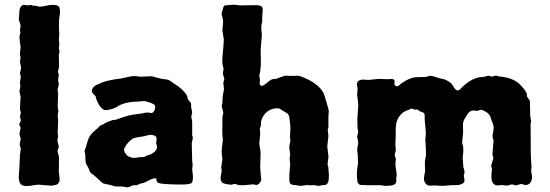

<svg xmlns="http://www.w3.org/2000/svg" viewBox="-20 -793 2348 819"><path d="M62 -732.9Q62 -765.1 77.1 -771Q77.1 -773.9 87.9 -771.5Q98.6 -769 104.5 -771Q109.9 -772.9 114.7 -771Q120.1 -769 122.1 -768.6Q124 -768.1 128.4 -768.6Q132.8 -769 137.7 -767.1Q142.6 -765.1 149.4 -764.6Q156.2 -764.2 174.8 -768.1Q192.9 -772 200.2 -772Q226.1 -773.9 232.9 -762.2Q238.3 -748.5 233.9 -724.1Q229.5 -699.7 232.9 -644L231 -628.9L231.9 -617.7Q232.9 -606 232.9 -600.1L231 -586.9Q231 -585 232.9 -580.1Q234.9 -575.2 232.9 -568.4Q231 -561 231 -559.1L231.9 -507.8L228 -490.2Q226.1 -486.3 231 -476.1L228 -452.1L231 -433.1L226.1 -413.1Q224.6 -409.2 226.6 -403.3Q228 -397.9 228 -395L226.1 -336.9L229 -320.3L226.1 -300.8L228 -278.8L226.1 -227.1L228 -210Q224.1 -197.8 225.1 -190.4Q226.1 -183.6 231 -168.9Q231 -165 228 -157.7Q225.1 -150.4 225.6 -146.5Q226.1 -142.6 228 -136.7Q230 -130.9 231 -127.9Q231.9 -125 231.4 -94.2Q231 -63.5 231 -60.5Q231 -57.6 233.9 -35.2Q236.8 -12.2 220.2 -4.9Q205.1 -1 197.3 -1L149.9 -4.9Q141.1 -6.3 124 -2.9Q107.4 1 89.8 0.5Q72.3 0 65.4 -11.7Q58.6 -23.4 60.5 -47.9Q63 -73.2 63.5 -97.2Q64 -121.1 64.9 -129.9L68.8 -159.2L64 -175.8Q64 -180.7 66.4 -190.4Q68.8 -200.2 67.9 -204.1Q66.9 -208 64.9 -213.4Q63 -218.8 63 -222.2L67.9 -247.1Q67.9 -250 64.9 -254.9Q60.5 -262.2 64.5 -268.6Q68.8 -274.9 68.8 -280.8L64.9 -297.9Q68.8 -305.7 68.8 -314L64.9 -328.1L67.9 -380.9L63 -403.8L66.9 -423.8L64.9 -439.9L68.8 -465.8L64.9 -482.9Q69.8 -497.6 69.8 -503.4Q69.8 -509.3 64.9 -528.8L67.9 -546.9L64.9 -562L67.9 -592.8Q63 -622.1 63 -638.2L66.9 -652.8L64.9 -666L67.9 -681.2Q67.9 -687 63.5 -699.2Q59.1 -711.4 60.5 -717.8Q62 -724.1 62 -732.9Z M623.5 -311Q632.3 -309.1 639.2 -323.2Q642.1 -328.1 642.1 -336.9Q642.1 -345.7 632.3 -350.1Q622.6 -355 612.3 -357.4Q602.1 -359.9 599.6 -361.3Q597.2 -362.8 585.9 -361.3Q574.7 -359.9 572.8 -359.9Q525.9 -359.9 491.7 -345.2Q471.7 -331.5 453.6 -327.1Q436 -322.3 428.7 -323.2Q408.7 -326.2 391.1 -369.1L387.7 -382.8Q385.7 -385.7 380.9 -389.6Q376 -393.6 373 -399.4Q370.1 -405.3 374 -414.1Q380.4 -427.7 401.9 -435.1Q428.7 -450.2 501 -459Q506.8 -460 526.4 -464.8Q545.9 -469.7 561.5 -467.8Q577.1 -465.8 581.1 -465.8L627 -467.8Q628.9 -467.8 650.9 -461.4Q672.9 -455.1 686 -454.6Q699.2 -454.1 709.5 -445.8Q719.7 -438 723.1 -436Q762.2 -412.1 777.8 -384.8Q779.8 -381.8 779.8 -375.5Q780.3 -369.1 787.1 -362.3Q793.9 -355.5 794.9 -351.6Q795.9 -348.1 795.4 -344.2Q794.9 -340.3 794.9 -338.9L799.8 -313L795.9 -295.9L799.8 -273.9V-215.8L802.7 -205.1L797.9 -182.1L799.8 -107.9L801.8 -89.8L799.8 -70.8Q799.8 -68.8 802.2 -49.8Q804.7 -30.8 799.8 -15.1Q794.9 -6.3 758.8 -5.9Q664.1 -5.9 652.8 -14.2Q647.9 -17.1 646 -32.2Q633.3 -33.7 615.7 -23.9Q597.7 -14.2 590.8 -12.2Q581.5 -12.2 563 -2.9Q555.2 -2.9 547.9 -2.9Q528.3 6.8 522 5.9L510.3 3.9Q499 2 486.8 2.4Q474.6 2.9 470.2 2Q465.8 1 457 -2Q447.3 -5.4 434.1 -7.3Q420.9 -9.3 416 -13.2Q411.1 -17.1 405.3 -23.4Q399.4 -29.3 395.5 -32.2Q392.6 -35.2 385.7 -41Q379.4 -46.9 373 -50.8Q367.2 -55.2 365.2 -57.6Q363.3 -60.1 360.8 -66.9Q358.9 -73.2 357.4 -76.2Q356 -79.1 352.5 -84.5Q349.1 -89.8 346.7 -95.7Q344.2 -101.6 343.8 -132.8L340.8 -148.9Q340.8 -151.9 344.2 -159.7Q347.7 -167 351.6 -183.6Q355.5 -200.2 363.3 -212.9Q371.6 -226.1 399.9 -249Q402.3 -254.4 410.6 -258.8Q418.9 -263.2 422.9 -263.2Q424.3 -267.6 443.8 -274.9Q462.9 -282.2 466.3 -281.7Q469.7 -281.2 473.6 -282.2Q477.5 -283.2 490.2 -288.1Q502.9 -293 518.1 -297.4Q533.2 -301.8 546.4 -303.7Q560.5 -306.2 574.2 -307.6Q587.9 -309.1 594.7 -311Q601.6 -313 608.4 -313Q615.2 -313 623.5 -311ZM604 -214.4Q599.6 -212.9 594.7 -211.9Q589.8 -210.9 573.2 -208.5Q556.6 -206.1 549.8 -203.1Q542 -200.2 530.3 -188.5Q518.6 -176.8 512.2 -164.1Q505.4 -152.3 514.2 -139.6Q522.5 -127 533.2 -123.5Q543.9 -120.1 546.4 -119.6Q548.8 -119.1 551.8 -119.6Q554.7 -120.1 559.6 -120.1Q564.5 -120.1 568.8 -122.1Q592.8 -123 593.8 -123L607.9 -129.9L619.6 -133.8Q624 -133.8 627 -136.7Q629.9 -139.6 632.8 -140.6Q635.7 -142.1 637.2 -143.6Q638.7 -145 642.6 -148.9Q646.5 -152.8 648.9 -159.7Q650.9 -167 648.4 -173.8Q646 -180.7 646 -183.6Q646 -186.5 647.5 -193.4Q648.9 -200.2 647 -207Q645 -213.9 633.3 -216.3Q621.6 -218.8 615.2 -217.3Q608.9 -215.8 604 -214.4Z M1098.6 -717.8V-702.1Q1094.7 -686.5 1094.7 -674.8Q1094.7 -663.1 1096.2 -653.3Q1097.7 -643.6 1096.7 -640.1L1091.8 -581.1L1092.8 -526.9Q1092.8 -510.3 1089.8 -486.8L1085.9 -472.2L1088.9 -453.1Q1088.9 -451.2 1087.9 -441.9Q1086.9 -432.6 1092.8 -427.7Q1098.6 -422.9 1118.2 -439.5Q1137.7 -456.1 1147 -456.1Q1156.7 -456.1 1158.7 -456.5Q1160.6 -457 1163.6 -459Q1166.5 -460.9 1168.9 -460.9L1195.8 -470.2L1220.7 -469.2Q1251.5 -470.7 1258.3 -468.8Q1265.1 -466.8 1287.6 -457Q1338.4 -433.1 1357.9 -399.9Q1363.8 -390.1 1373.5 -354L1381.8 -324.2Q1382.8 -319.3 1381.8 -309.6Q1380.9 -299.8 1380.9 -295.9V-252Q1380.9 -247.1 1377.9 -241.2L1380.9 -212.9L1376 -168.5L1380.9 -127.9Q1381.8 -121.1 1378.9 -106.9Q1376 -92.8 1378.9 -85.4Q1381.8 -77.6 1381.3 -69.8Q1380.9 -62.5 1382.3 -55.7Q1383.8 -48.8 1382.3 -28.3Q1380.9 -7.8 1367.7 -3.9Q1365.7 -2.9 1361.8 -3.4Q1357.9 -3.9 1356 -2.9L1336.9 0L1321.8 -2.9Q1318.8 -3.9 1311 -2.9Q1303.2 -2 1297.9 -2.9Q1291.5 -3.9 1286.6 -3.4Q1281.7 -2.9 1272.9 -1.5Q1264.2 0 1258.8 0L1244.6 -2.9Q1221.7 -3.9 1217.8 -9.8Q1213.9 -15.6 1213.9 -34.2Q1213.9 -52.2 1217.8 -90.8L1215.8 -112.8Q1214.8 -116.2 1216.3 -122.1Q1217.8 -127.9 1217.8 -130.9L1213.9 -166Q1213.9 -171.4 1218.8 -190.9L1216.8 -209L1218.8 -245.1Q1218.8 -254.9 1216.3 -276.4Q1213.9 -297.9 1210.4 -303.7Q1207 -309.6 1195.8 -315.4Q1184.6 -321.3 1179.7 -325.2Q1174.8 -329.1 1171.9 -330.1Q1144 -334 1122.6 -318.8Q1101.1 -303.7 1093.8 -275.9Q1092.8 -272.9 1093.3 -267.6Q1093.8 -262.2 1092.8 -258.8L1087.9 -242.2Q1087.9 -239.3 1089.4 -233.4Q1090.8 -227.5 1088.4 -204.1Q1085.9 -180.2 1085.9 -179.2L1091.8 -144L1089.8 -82L1092.8 -41Q1094.7 -24.9 1094.7 -23.9Q1085 -3.9 1072.3 -3.9Q1069.8 -3.9 1065.9 -5.9Q1062 -7.8 1036.1 -4.4Q1010.3 -1 992.7 -4.9L982.9 -8.8L964.8 -4.9Q963.9 -4.9 948.2 -7.3Q932.6 -9.8 927.7 -14.6Q922.9 -19.5 921.4 -26.4Q919.9 -33.7 922.4 -45.9Q924.8 -58.1 925.8 -64L923.8 -80.1L928.7 -112.8L925.8 -141.1Q924.8 -154.3 930.7 -198.2L928.7 -214.8Q927.7 -235.8 928.7 -263.2V-291L932.6 -313L925.8 -339.8Q925.8 -346.2 928.7 -352.1Q928.7 -373.5 930.7 -387.2L935.5 -412.1L932.6 -440.9L937 -455.1L930.7 -479.5L933.6 -500L928.7 -521Q927.2 -542 931.2 -576.2Q934.6 -610.8 934.6 -625L928.7 -664.1Q928.7 -670.4 930.7 -686Q933.1 -707.5 928.7 -719.2Q924.3 -731.4 925.8 -736.8L929.7 -752Q933.6 -766.1 935.5 -768.1Q940.4 -771 952.6 -771L977.5 -772.9L1005.9 -770L1065.9 -771Q1090.8 -771 1095.7 -765.6Q1100.6 -760.3 1100.6 -751L1099.6 -735.8Q1098.6 -730 1098.6 -717.8Z M2203.6 -426.8Q2227.5 -399.9 2227.5 -391.1Q2227.5 -381.8 2229 -379.4Q2230.5 -377 2234.9 -371.1Q2239.3 -365.2 2240.2 -362.3Q2241.2 -359.4 2240.7 -354.5Q2240.2 -350.1 2240.7 -345.2Q2241.2 -340.3 2241.2 -325.7V-303.2L2245.6 -275.9L2243.2 -263.2Q2244.1 -228 2243.7 -175.8Q2243.2 -123.5 2247.6 -82L2245.6 -64L2249.5 -41Q2249.5 -7.8 2224.6 -3.9Q2220.7 -2.9 2212.9 -5.9Q2205.1 -8.8 2201.2 -7.8L2180.2 -2Q2178.2 -2 2163.6 -6.8L2147.5 -2Q2142.6 -1 2132.8 -2.4Q2123 -3.9 2120.6 -3.9L2102.1 -2Q2091.3 -2 2084.5 -10.3Q2077.1 -18.6 2076.7 -29.3Q2076.2 -40 2076.2 -47.9Q2076.2 -55.7 2078.6 -69.8L2075.2 -86.9L2084.5 -117.2L2080.6 -134.8L2083.5 -172.9L2085.4 -191.9L2080.6 -211.9Q2081.5 -213.9 2084.5 -234.9Q2087.4 -255.9 2082 -267.1Q2076.2 -277.8 2074.2 -287.6Q2069.8 -308.1 2047.4 -318.8Q2035.2 -324.7 2032.2 -325.2L2014.2 -319.8L2002.4 -321.8Q1989.3 -321.8 1982.4 -315.4Q1975.6 -309.1 1973.1 -304.2Q1970.7 -299.3 1962.9 -287.6Q1955.1 -275.9 1954.6 -259.8L1955.6 -230L1951.2 -184.1L1955.6 -168Q1957.5 -143.1 1953.6 -123L1956.5 -80.1L1961.4 -64Q1962.4 -60.1 1960.4 -53.7Q1958.5 -47.9 1958.5 -44.9Q1958.5 -42 1960.9 -28.3Q1963.4 -14.6 1951.2 -8.8Q1939.5 -2.9 1922.9 -3.4Q1906.2 -3.9 1896 -2.4Q1885.7 -1 1876 -0.5Q1866.2 0 1852.1 -1Q1837.4 -2 1833.5 -2L1813.5 -1Q1803.2 -1 1796.4 -9.3Q1789.6 -17.6 1788.6 -26.4Q1787.6 -35.2 1790.5 -47.9Q1793.5 -60.1 1793.5 -65.4Q1793.5 -70.8 1792.5 -88.9Q1791.5 -106.9 1794.4 -117.2Q1797.4 -127.4 1797.4 -137.2L1794.4 -198.2Q1794.4 -202.1 1795.9 -213.9Q1797.4 -225.6 1793.9 -257.3Q1790.5 -289.1 1791.5 -296.4Q1792.5 -303.7 1789.6 -309.1Q1787.1 -313 1779.3 -315.4Q1771.5 -317.9 1770 -318.4Q1768.6 -318.8 1767.1 -320.8Q1765.6 -323.2 1763.7 -324.2Q1761.7 -325.2 1760.3 -325.7Q1758.3 -326.2 1754.9 -325.7Q1751.5 -325.2 1750.5 -325.2L1734.4 -330.1Q1732.4 -329.1 1729 -327.1Q1725.6 -325.2 1723.1 -324.2Q1700.2 -319.3 1683.6 -296.9Q1667 -274.4 1668 -237.3Q1668.5 -222.7 1667.5 -202.1Q1666.5 -181.6 1666.5 -176.8L1668.5 -151.9L1663.6 -133.8Q1663.6 -129.9 1668.5 -115.2L1666.5 -89.8L1672.4 -47.9L1670.4 -34.2V-21.5Q1670.4 -3.9 1647.5 -1.5Q1624 1 1616.2 -1Q1608.4 -2.9 1605.5 -2.9H1540.5Q1539.1 -3.9 1532.2 -3.9H1522.5Q1511.2 -3.9 1507.3 -12.2Q1504.4 -15.1 1502.9 -34.7Q1501.5 -54.2 1503.4 -70.8L1507.3 -96.2L1506.3 -128.9L1503.4 -154.8L1508.3 -185.1L1503.4 -210.9L1508.3 -230L1505.4 -244.1Q1504.4 -251 1504.4 -286.1L1508.3 -344.2Q1508.3 -353 1503.4 -387.2L1505.4 -415L1502.4 -433.1Q1502.9 -448.7 1519.5 -452.6Q1525.4 -454.1 1535.2 -453.1Q1544.9 -452.1 1552.2 -452.1L1591.3 -456.1Q1599.1 -457 1609.4 -456.1Q1619.6 -455.1 1630.4 -455.1L1648.9 -456.1Q1661.6 -456.1 1662.6 -449.7Q1663.6 -443.4 1662.6 -438.5Q1660.2 -427.2 1673.3 -424.8Q1679.2 -424.8 1690.4 -436Q1729.5 -463.9 1759.3 -463.9L1796.4 -464.8Q1800.3 -465.8 1806.2 -467.8Q1811.5 -469.7 1817.4 -469.7Q1823.2 -469.7 1839.8 -463.9Q1856.4 -458 1869.6 -456.1Q1882.8 -454.1 1905.3 -437Q1907.2 -435.1 1916 -420.9Q1924.8 -407.2 1930.7 -407.2Q1939 -407.7 1943.4 -413.1Q1947.8 -418.9 1950.2 -419.9Q1995.1 -464.8 2041.5 -464.8Q2044.4 -464.8 2050.8 -466.8Q2056.6 -468.8 2060.5 -469.7Q2064.5 -470.7 2070.8 -467.8Q2077.1 -465.8 2080.6 -466.8L2092.3 -470.2Q2095.7 -471.2 2101.6 -469.2Q2107.4 -467.3 2109.4 -466.8Q2173.3 -461.9 2203.6 -426.8Z"/></svg>

Font: AntiqueNobleBold
Style: Bold
Weight: 700
Version: Version 001.000